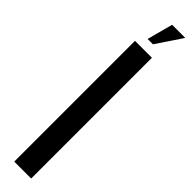

<svg xmlns="http://www.w3.org/2000/svg" viewBox="-304 -820 786 786"><g transform="rotate(45 89.5 -426.5)"><path d="M42 -699H140V0H42ZM73 -741 103 -853H179L104 -741Z"/></g></svg>

Font: Moniqa Paragraph
Style: Bold
Weight: 700
Designer: Rajesh Rajput
Foundry: Rajesh Rajput
Version: Version 1.000